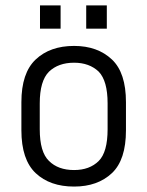

<svg xmlns="http://www.w3.org/2000/svg" viewBox="-20 -684 545 710"><path d="M204.1 -664.1V-578.1H127.9V-664.1ZM375 -664.1V-578.1H298.8V-664.1ZM59.1 -202.1V-306.2Q59.1 -414.1 111.8 -463.9Q165 -514.2 253.9 -514.2Q340.8 -514.2 394 -463.9Q445.8 -415 445.8 -306.2V-202.1Q445.8 -92.8 394 -43.9Q341.3 5.9 253.9 5.9Q164.6 5.9 111.8 -43.9Q59.1 -93.8 59.1 -202.1ZM345.2 -88.9Q377.9 -121.6 377.9 -206.1V-301.8Q377.9 -384.8 345.2 -418.9Q310.5 -452.1 253.9 -452.1Q195.8 -452.1 161.1 -418.9Q127 -384.8 127 -301.8V-206.1Q127 -121.6 161.1 -88.9Q194.8 -55.2 253.9 -55.2Q311.5 -55.2 345.2 -88.9Z"/></svg>

Font: D-DIN-PRO
Style: Regular
Weight: 400
Designer: Charles Nix
Foundry: Datto Inc.
Version: Version 1.000;hotconv 1.0.109;makeotfexe 2.5.65596